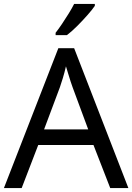

<svg xmlns="http://www.w3.org/2000/svg" viewBox="-20 -964 679 984"><path d="M545 0 459 -221H176L91 0H0L279 -717H360L638 0ZM352 -517Q349 -525 342 -546Q335 -567 328.5 -589.5Q322 -612 318 -624Q311 -593 302 -563.5Q293 -534 287 -517L206 -301H432ZM466 -934Q454 -916 429 -887.5Q404 -859 375.5 -830.5Q347 -802 323 -784H265V-796Q280 -815 297.5 -841Q315 -867 332 -894.5Q349 -922 360 -944H466Z"/></svg>

Font: Noto Sans Shavian
Style: Regular
Weight: 400
Designer: Monotype Design Team
Foundry: Monotype Imaging Inc.
Version: Version 2.001; ttfautohint (v1.8.4.7-5d5b)